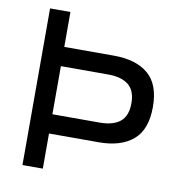

<svg xmlns="http://www.w3.org/2000/svg" viewBox="-79 -773 788 845"><g transform="rotate(10 315.0 -350.0)"><path d="M77 0V-700H168V-544H390Q489 -544 543.5 -498Q598 -452 598 -351Q598 -250 543.5 -203.5Q489 -157 390 -157H168V0ZM168 -243H379Q439 -243 470.5 -268.5Q502 -294 502 -351Q502 -407 470.5 -432.5Q439 -458 379 -458H168Z"/></g></svg>

Font: Zen Kaku Gothic Antique Medium
Style: Regular
Weight: 500
Designer: Yoshimichi Ohira
Foundry: Positype
Version: Version 1.002